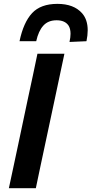

<svg xmlns="http://www.w3.org/2000/svg" viewBox="-20 -998 485 1018"><path d="M27 0Q39.5 -58 51 -112Q62.5 -166 77 -234L127.5 -473Q142.5 -542.5 154.5 -598.5Q166 -654 178.5 -713H321.5Q309 -654 297 -598Q285 -542 270.5 -473L219.5 -234Q205 -166 193.5 -112Q182 -58 170 0ZM348.5 -775.5Q354 -800 354 -819Q354 -846.5 343 -863Q324 -890.5 280 -890.5Q235.5 -890.5 209.8 -862.2Q184 -834 172 -779.5H83.5Q104.5 -879.5 150.2 -928.5Q196 -977.5 284.5 -977.5Q371.5 -977.5 415.5 -927.5Q445 -893.5 445 -837.5Q445 -811 438.5 -779.5Z"/></svg>

Font: Heraclito SemiBold
Style: Italic
Weight: 600
Italic angle: -12°
Designer: Kostas Bartsokas (font) & Cristiano Sobral (main changes)
Foundry: Kostas Bartsokas (font) & Cristiano Sobral (main changes)
Version: Version 1.00;July 8, 2020;FontCreator 13.0.0.2655 64-bit